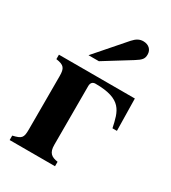

<svg xmlns="http://www.w3.org/2000/svg" viewBox="-175 -805 802 898"><g transform="rotate(30 225.5 -356.5)"><path d="M142 -528H198L340 -616C372 -636 380 -646 380 -669C380 -695 361 -713 332 -713C312 -713 296 -704 279 -685ZM213 -402C213 -421 223 -429 237 -429C381 -429 392 -370 410 -288H434L431 -461H21V-437C65 -431 74 -418 74 -376V-88C74 -42 67 -35 21 -24V0H266V-24C231 -29 213 -42 213 -85Z"/></g></svg>

Font: STIXGeneral
Style: Bold
Weight: 700
Designer: MicroPress Inc., with final additions and corrections provided by Coen Hoffman, Elsevier (retired)
Version: Version 1.1.0